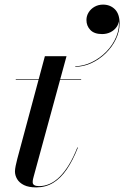

<svg xmlns="http://www.w3.org/2000/svg" viewBox="-20 -804 540 834"><path d="M137.5 10Q104.5 10 84.2 0Q64 -10 54.5 -26Q45 -42 45 -59.5Q45 -68.5 48 -83.5Q51 -98.5 55 -113.5L175 -560H269L126.5 -38Q125 -33 123.5 -26.2Q122 -19.5 122 -12.5Q122 4.5 150 4.5Q173.5 4.5 196 -5.5Q218.5 -15.5 239.5 -36.2Q260.5 -57 279.8 -88.8Q299 -120.5 316 -163.5L318.5 -163Q296.5 -107 270.2 -68.5Q244 -30 211.2 -10Q178.5 10 137.5 10ZM48.5 -457.5V-460H332.5V-457.5ZM307 -514V-516.5Q342.5 -516.5 378.2 -533.8Q414 -551 442.2 -580Q470.5 -609 485.5 -645.8Q500.5 -682.5 495.5 -721.5H497Q497 -702 486.8 -687.2Q476.5 -672.5 460 -664.2Q443.5 -656 423.5 -656Q389.5 -656 372.5 -673.8Q355.5 -691.5 355.5 -717Q355.5 -735 365 -750.2Q374.5 -765.5 391 -774.8Q407.5 -784 427.5 -784Q458.5 -784 479 -763.8Q499.5 -743.5 499.5 -702.5Q499.5 -666.5 483 -632.8Q466.5 -599 438.8 -572.2Q411 -545.5 377 -529.8Q343 -514 307 -514Z"/></svg>

Font: Bodoni Moda 72pt Medium
Style: Italic
Weight: 500
Italic angle: -13°
Designer: Owen Earl
Foundry: indestructible type
Version: Version 2.004